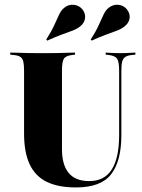

<svg xmlns="http://www.w3.org/2000/svg" viewBox="-20 -798 614 829"><path d="M83.9 -369.4V-492.7Q83.9 -518.5 80.6 -532.3Q77.4 -546 67.7 -552.4Q58.1 -558.9 38.7 -560.5L24.2 -562.1V-571Q37.9 -571 57.3 -570.2Q76.6 -569.4 101.2 -569Q125.8 -568.5 153.2 -568.5H165.3H178.2Q206.5 -568.5 229.8 -569Q253.2 -569.4 272.6 -570.2Q291.9 -571 304 -571V-562.1L291.1 -560.5Q263.7 -557.3 255.6 -544Q247.6 -530.6 247.6 -492.7V-369.4ZM308.1 11.3Q230.6 11.3 181 -13.3Q131.5 -37.9 107.7 -89.5Q83.9 -141.1 83.9 -221.8V-369.4H247.6V-154Q247.6 -86.3 276.6 -51.2Q305.6 -16.1 365.3 -16.1Q430.6 -16.1 462.5 -66.1Q494.4 -116.1 494.4 -215.3V-369.4H504V-214.5Q504 -103.2 460.1 -46Q416.1 11.3 308.1 11.3ZM494.4 -369.4V-492.7Q494.4 -530.6 485.9 -544Q477.4 -557.3 450 -560.5L436.3 -562.1V-571Q445.2 -570.2 461.7 -569.4Q478.2 -568.5 498.4 -568.5Q512.1 -568.5 524.6 -569Q537.1 -569.4 547.6 -570.2Q558.1 -571 564.5 -571V-562.1L549.2 -560.5Q531.5 -558.9 521.4 -552.4Q511.3 -546 507.7 -532.3Q504 -518.5 504 -492.7V-369.4ZM375.8 -622.6 371.8 -627.4Q394.4 -662.9 406.5 -689.9Q418.5 -716.9 427.4 -735.5Q436.3 -754 448.4 -763.7Q466.9 -779 489.9 -777.4Q512.9 -775.8 528.2 -757.3Q542.7 -738.7 539.5 -718.5Q536.3 -698.4 517.7 -683.9Q504.8 -673.4 485.9 -666.1Q466.9 -658.9 439.9 -649.2Q412.9 -639.5 375.8 -622.6ZM183.9 -622.6 179.8 -627.4Q202.4 -662.9 214.5 -689.9Q226.6 -716.9 235.5 -735.5Q244.4 -754 256.5 -763.7Q274.2 -779 297.2 -777.4Q320.2 -775.8 336.3 -757.3Q350 -738.7 347.2 -718.5Q344.4 -698.4 325.8 -683.9Q312.9 -673.4 294 -666.1Q275 -658.9 248 -649.2Q221 -639.5 183.9 -622.6Z"/></svg>

Font: Playfair 144pt SemiCondensed Black
Style: Regular
Weight: 900
Width: 4
Designer: Claus Eggers Sørensen
Foundry: Claus Eggers Sørensen
Version: Version 2.203